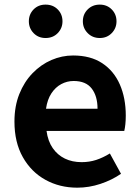

<svg xmlns="http://www.w3.org/2000/svg" viewBox="-20 -820 621 853"><path d="M323.4 13.8Q244.9 13.8 181.7 -21.2Q118.5 -56.1 81.4 -121.9Q44.2 -187.7 44.2 -279.9Q44.2 -348.1 65.8 -402.2Q87.4 -456.3 124.6 -494.8Q161.8 -533.2 208.5 -553.4Q255.3 -573.5 304.7 -573.5Q382.1 -573.5 434 -539.3Q485.9 -505.1 512.4 -444.7Q538.8 -384.4 538.8 -306.4Q538.8 -285.9 536.9 -267.6Q534.9 -249.4 532.1 -238.4H186.7Q192.9 -192.8 214.2 -162.1Q235.4 -131.4 268.1 -115.5Q300.8 -99.6 342.6 -99.6Q376.6 -99.6 407 -109.4Q437.3 -119.3 468.1 -138.2L517.6 -47.9Q476.7 -19.8 426 -3Q375.4 13.8 323.4 13.8ZM184.4 -336.9H413.3Q413.3 -393.2 387.4 -426.7Q361.6 -460.2 307.1 -460.2Q278 -460.2 252.2 -446.4Q226.4 -432.6 208.4 -405.4Q190.4 -378.2 184.4 -336.9ZM182.4 -651.1Q150.3 -651.1 129.2 -672.9Q108.2 -694.7 108.2 -725.3Q108.2 -756.7 129.2 -778.1Q150.3 -799.5 182.4 -799.5Q215.4 -799.5 236.5 -778.1Q257.6 -756.7 257.6 -725.3Q257.6 -694.7 236.5 -672.9Q215.4 -651.1 182.4 -651.1ZM423.3 -651.1Q391 -651.1 369.5 -672.9Q348.1 -694.7 348.1 -725.3Q348.1 -756.7 369.5 -778.1Q391 -799.5 423.3 -799.5Q455.3 -799.5 476.4 -778.1Q497.6 -756.7 497.6 -725.3Q497.6 -694.7 476.4 -672.9Q455.3 -651.1 423.3 -651.1Z"/></svg>

Font: Noto Sans JP
Style: Regular
Weight: 100
Designer: Ryoko NISHIZUKA 西塚涼子 (kana, bopomofo & ideographs); Paul D. Hunt (Latin, Greek & Cyrillic); Sandoll Communications 산돌커뮤니
Foundry: Adobe
Version: Version 2.004;hotconv 1.0.118;makeotfexe 2.5.65603